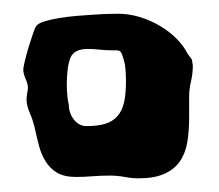

<svg xmlns="http://www.w3.org/2000/svg" viewBox="-20 -714 321 282"><path d="M262.2 -625Q262.2 -622.6 262.7 -621.1Q263.2 -619.6 263.2 -617.2Q263.2 -606 260.5 -594.5Q257.8 -583 257.8 -571.8V-541Q257.8 -520.5 254.9 -504.2Q252 -487.8 243.7 -476.3Q235.4 -464.8 220.9 -458.5Q206.5 -452.1 183.1 -452.1Q173.8 -452.1 163.1 -454.1Q152.3 -456.1 141.1 -456.1Q128.4 -456.1 115.7 -455.1Q103 -454.1 91.8 -454.1Q74.2 -454.1 63.7 -460.4Q53.2 -466.8 46.9 -477.1Q40.5 -487.3 37.1 -500.5Q33.7 -513.7 30.8 -526.9Q28.3 -537.6 23.7 -548.3Q19 -559.1 19 -567.9Q19 -572.8 20 -577.4Q21 -582 21 -585.9Q21 -590.3 17.6 -598.1Q14.2 -606 14.2 -611.8Q14.2 -614.7 16.4 -624Q18.6 -633.3 21.7 -643.8Q24.9 -654.3 28.1 -663.6Q31.2 -672.9 33.2 -675.8Q36.1 -679.7 45.4 -682.6Q54.7 -685.5 66.9 -687.5Q79.1 -689.5 93 -690.7Q106.9 -691.9 119.4 -692.6Q131.8 -693.4 141.1 -693.6Q150.4 -693.8 153.8 -693.8Q169.4 -693.8 185.3 -689Q201.2 -684.1 214.8 -676Q228.5 -668 239 -657.5Q249.5 -647 254.9 -636.2Q257.3 -632.3 259.8 -629.4Q262.2 -626.5 262.2 -625ZM162.1 -625Q159.2 -635.7 157.2 -637.9Q155.3 -640.1 149.9 -640.1H144Q135.7 -640.1 126.5 -641.1Q117.2 -642.1 108.9 -642.1Q88.9 -642.1 83.5 -629.2Q78.1 -616.2 78.1 -589.8Q78.1 -581.5 78.9 -573.5Q79.6 -565.4 81.1 -560.1Q81.1 -547.9 88.6 -538.3Q96.2 -528.8 106.9 -528.8Q123 -528.8 134 -532Q145 -535.2 152.1 -543Q159.2 -550.8 162.1 -563.2Q165 -575.7 165 -594.2Q165 -604 164.3 -612.3Q163.6 -620.6 162.1 -625Z"/></svg>

Font: Freckle Face
Style: Regular
Weight: 400
Designer: Astigmatic (AOETI)
Foundry: Astigmatic (AOETI)
Version: Version 1.000